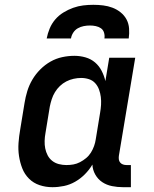

<svg xmlns="http://www.w3.org/2000/svg" viewBox="-20 -770 640 798"><path d="M198 8Q170 8 144.5 -0.5Q119 -9 100.5 -27.5Q82 -46 72.5 -70.5Q63 -95 59 -121.5Q55 -148 57 -176Q59 -204 64 -232L82 -342Q86 -367 93.5 -391.5Q101 -416 114.5 -439Q128 -462 147.5 -481.5Q167 -501 190 -514Q213 -527 238.5 -532.5Q264 -538 289 -538Q313 -538 335.5 -531.5Q358 -525 375 -510.5Q392 -496 402.5 -475.5Q413 -455 418 -433L434 -530H542L474 -122Q473 -114 474 -107Q475 -100 479.5 -94.5Q484 -89 491 -86.5Q498 -84 506 -84H524V8H491Q468 8 445.5 3.5Q423 -1 405 -13Q387 -25 376 -44.5Q365 -64 364 -86Q351 -64 332.5 -45.5Q314 -27 292 -14.5Q270 -2 246 3Q222 8 198 8ZM256 -84Q271 -84 285 -86.5Q299 -89 312.5 -96Q326 -103 338 -113Q350 -123 358 -136Q366 -149 371 -163Q376 -177 378 -191L396 -301Q399 -318 400 -334.5Q401 -351 399 -367Q397 -383 391.5 -398Q386 -413 375.5 -424.5Q365 -436 349.5 -441Q334 -446 317 -446Q302 -446 286 -442.5Q270 -439 255.5 -431.5Q241 -424 229 -412.5Q217 -401 208.5 -387Q200 -373 195 -357.5Q190 -342 187 -327L169 -217Q166 -201 165.5 -184.5Q165 -168 168 -153Q171 -138 178 -124.5Q185 -111 197 -101.5Q209 -92 224.5 -88Q240 -84 256 -84Q256 -84 256 -84Q256 -84 256 -84ZM174 -610Q178 -631 186.5 -651.5Q195 -672 209.5 -689Q224 -706 243.5 -718Q263 -730 284 -737.5Q305 -745 326 -747.5Q347 -750 368 -750Q389 -750 409 -747.5Q429 -745 447.5 -738Q466 -731 481.5 -718.5Q497 -706 506 -689Q515 -672 516.5 -651.5Q518 -631 515 -610H414Q416 -622 412.5 -634Q409 -646 399.5 -652.5Q390 -659 378 -661.5Q366 -664 354 -664Q341 -664 328 -661.5Q315 -659 303.5 -652.5Q292 -646 284.5 -634.5Q277 -623 275 -610Z"/></svg>

Font: Iosevka Slab Semibold Extended
Style: Italic
Weight: 600
Width: 7
Italic angle: -9°
Monospace: yes
Designer: Belleve Invis
Foundry: Belleve Invis
Version: Version 11.1.0; ttfautohint (v1.8.3)